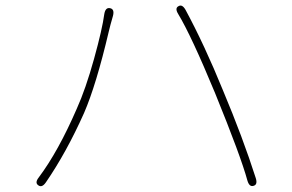

<svg xmlns="http://www.w3.org/2000/svg" viewBox="-20 -691 1040 683"><path d="M143 -42Q129 -22 116 -32Q103 -41 118 -60Q187 -152 253 -304Q285 -375 314.5 -481.5Q344 -588 351 -641Q355 -665 371 -662Q388 -659 382 -635L373 -603Q370 -591 367 -579Q322 -388 279 -289Q216 -148 143 -42ZM882 -30Q867 -25 860 -49Q837 -134 745 -360Q660 -565 614 -641Q601 -662 615 -669Q628 -677 640 -656Q707 -532 773 -370Q844 -201 890 -57Q897 -34 882 -30Z"/></svg>

Font: Resource Han Rounded KR ExtraLight
Style: Regular
Weight: 250
Designer: Cyano Hao (round all glyphs); Ryoko NISHIZUKA 西塚涼子 (kana, bopomofo & ideographs); Paul D. Hunt (Latin, Greek & Cyrillic)
Foundry: Cyano Hao
Version: 0.990